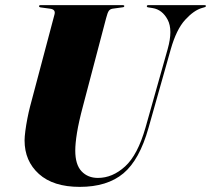

<svg xmlns="http://www.w3.org/2000/svg" viewBox="-20 -720 824 750"><path d="M548.5 -222 635 -528.5Q656 -603 635 -642.8Q614 -682.5 576 -688.5L560 -691Q553.5 -691.5 553.5 -696Q553.5 -700 560.5 -700H778.5Q784.5 -700 784.5 -696.5Q784.5 -693.5 778.5 -691.5L769.5 -689Q737.5 -680 703.2 -642.5Q669 -605 647 -527.5L560 -220Q525 -95.5 462 -42.8Q399 10 291.5 10Q188 10 132 -40.5Q76 -91 76 -171.5Q76 -185.5 79 -208.5Q82 -231.5 87 -257.2Q92 -283 97.5 -304L193 -664Q198 -683 176 -686L139 -691Q132.5 -692 132.5 -696Q132.5 -700 139.5 -700H459.5Q465.5 -700 465.5 -696.5Q465.5 -692 459 -691.5L419.5 -686Q410 -684.5 405 -677.5Q400 -670.5 394.5 -649L304.5 -307Q287.5 -243.5 280.8 -201.5Q274 -159.5 274 -132Q274 -77 298.5 -51Q323 -25 362.5 -25Q419.5 -25 468.8 -70Q518 -115 548.5 -222Z"/></svg>

Font: Fraunces 144pt S000 Black
Style: Italic
Weight: 900
Italic angle: -16°
Version: Version 1.000; ttfautohint (v1.8.3)